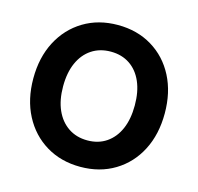

<svg xmlns="http://www.w3.org/2000/svg" viewBox="-105 -823 977 947"><g transform="rotate(15 383.5 -350.0)"><path d="M384 12Q285 12 209 -34Q133 -80 90.5 -161.5Q48 -243 48 -350Q48 -457 90.5 -538.5Q133 -620 209 -666Q285 -712 384 -712Q483 -712 559 -666Q635 -620 677 -538.5Q719 -457 719 -350Q719 -243 677 -161.5Q635 -80 559 -34Q483 12 384 12ZM384 -123Q440 -123 481 -151Q522 -179 544 -229.5Q566 -280 566 -350Q566 -420 544 -470.5Q522 -521 481 -548.5Q440 -576 384 -576Q328 -576 286.5 -548.5Q245 -521 222.5 -470.5Q200 -420 200 -350Q200 -280 222.5 -229.5Q245 -179 286.5 -151Q328 -123 384 -123Z"/></g></svg>

Font: DM Sans 10pt Black
Style: Regular
Weight: 900
Version: Version 4.004;gftools[0.9.30]